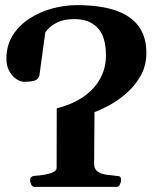

<svg xmlns="http://www.w3.org/2000/svg" viewBox="-20 -725 607 745"><path d="M113.3 0Q105 0 100.8 -9.8Q96.7 -19.5 96.7 -24.9Q96.7 -41 112.8 -42.5Q133.8 -43.9 153.8 -47.4Q173.8 -50.8 186.8 -57.1Q199.7 -63.5 199.7 -74.2L200.2 -304.7Q261.7 -320.3 304.2 -349.9Q346.7 -379.4 368.9 -420.2Q391.1 -460.9 391.1 -509.8Q391.1 -583.5 358.6 -617.2Q326.2 -650.9 269.5 -650.9Q228 -650.9 202.9 -638.2Q177.7 -625.5 166.7 -612.5Q155.8 -599.6 155.8 -599.6L132.8 -431.6Q127.9 -417.5 115.5 -412.6Q103 -407.7 73.2 -407.7Q59.6 -407.7 43.7 -418Q27.8 -428.2 16.4 -448.2Q4.9 -468.3 4.9 -497.6Q4.9 -548.8 29.3 -587.6Q53.7 -626.5 93.8 -652.6Q133.8 -678.7 182.1 -691.9Q230.5 -705.1 278.3 -705.1Q366.7 -705.1 426.8 -685.1Q486.8 -665 517.3 -624Q547.9 -583 547.9 -520Q547.9 -470.2 525.6 -430.9Q503.4 -391.6 470.5 -363Q437.5 -334.5 403.6 -316.2Q369.6 -297.9 346.7 -290L345.2 -90.3Q345.2 -69.3 358.2 -59.8Q371.1 -50.3 391.4 -47.4Q411.6 -44.4 432.1 -42.5Q442.4 -42 446 -39.1Q449.7 -36.1 449.7 -24.9Q449.7 -19.5 445.6 -9.8Q441.4 0 433.1 0Z"/></svg>

Font: Gelasio SemiBold
Style: Regular
Weight: 600
Designer: Eben Sorkin
Foundry: Eben Sorkin
Version: Version 1.008